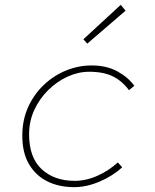

<svg xmlns="http://www.w3.org/2000/svg" viewBox="-20 -760 640 792"><path d="M286 12Q223 12 175 -12Q127 -36 99.5 -83Q72 -130 72 -200Q72 -265 96 -318Q120 -371 160.5 -409.5Q201 -448 252 -469Q303 -490 358 -490Q420 -490 464.5 -465.5Q509 -441 534 -406L512 -388Q484 -426 445.5 -445Q407 -464 348 -464Q303 -464 259 -444Q215 -424 179 -388.5Q143 -353 121.5 -306.5Q100 -260 100 -206Q100 -110 152 -62Q204 -14 288 -14Q335 -14 382 -35Q429 -56 466 -90L484 -70Q445 -34 391 -11Q337 12 286 12ZM340 -580 324 -598 478 -740 498 -716Z"/></svg>

Font: Source Code Pro ExtraLight ExtraLight
Style: Italic
Weight: 250
Italic angle: -11°
Monospace: yes
Version: Version 1.016;hotconv 1.0.116;makeotfexe 2.5.65601